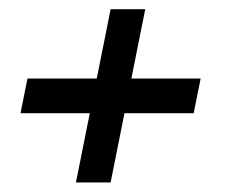

<svg xmlns="http://www.w3.org/2000/svg" viewBox="-20 -459 504 406"><path d="M184.6 -293 213.9 -439.5H287.1L257.8 -293H404.3L389.6 -219.7H243.2L213.9 -73.2H140.6L169.9 -219.7H23.4L38.1 -293Z"/></svg>

Font: Sansation
Style: Italic
Weight: 400
Designer: Bernd Montag
Version: Version 1.301